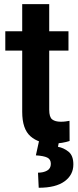

<svg xmlns="http://www.w3.org/2000/svg" viewBox="-20 -678 376 920"><path d="M308.1 -528.3V-435.5H215.8V-152.3Q215.8 -116.7 230.2 -105.7Q244.6 -94.7 271.5 -94.7Q284.2 -94.7 294.9 -96.2Q305.7 -97.7 313 -99.1L313.5 -2.4Q297.4 2.9 277.1 6.3Q256.8 9.8 231.4 9.8Q166 9.8 126.2 -24.9Q86.4 -59.6 86.4 -142.1V-435.5H5.4V-528.3H86.4V-658.2H215.8V-528.3ZM167 -2.4H263.2L257.8 25.4Q285.2 30.3 308.3 48.8Q331.5 67.4 331.5 109.9Q331.5 160.2 289.3 190.9Q247.1 221.7 165.5 221.7L162.1 149.4Q188 149.4 205.8 139.4Q223.6 129.4 223.6 106.9Q223.6 85.4 206.5 77.1Q189.5 68.8 151.9 66.4Z"/></svg>

Font: Vazirmatn RD UI SemiBold
Style: Regular
Weight: 600
Designer: Saber Rastikerdar
Foundry: Saber Rastikerdar
Version: Version 33.003